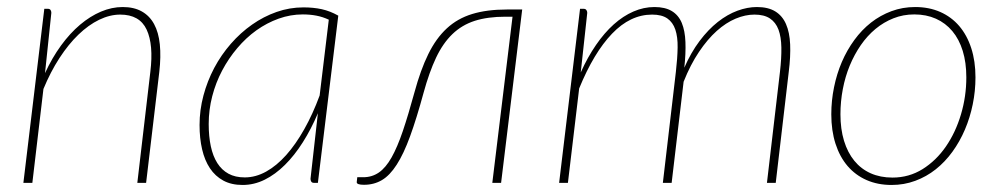

<svg xmlns="http://www.w3.org/2000/svg" viewBox="-20 -520 2850 546"><path d="M108 -312Q128 -355.5 153.5 -390.5Q179 -425.5 207.8 -449.8Q236.5 -474 267.2 -487Q298 -500 329 -500Q361 -500 383.2 -487.5Q405.5 -475 418.2 -451.5Q431 -428 434.5 -393.8Q438 -359.5 433 -315.5L395.5 0H370.5L407.5 -315.5Q417 -393 397 -435.8Q377 -478.5 322 -478.5Q292.5 -478.5 262 -463.8Q231.5 -449 203 -421.5Q174.5 -394 149 -354.8Q123.5 -315.5 103.5 -267L72 0H46.5L106 -495H116Q121.5 -495 123.8 -491.5Q126 -488 126 -483.5Z M915 -464Q898 -472 879.8 -475.5Q861.5 -479 841 -479Q806 -479 772.5 -467Q739 -455 709.2 -433.8Q679.5 -412.5 654.8 -383.2Q630 -354 611.8 -319.5Q593.5 -285 583.5 -246.2Q573.5 -207.5 573.5 -167.5Q573.5 -132 579.5 -104Q585.5 -76 598 -56.2Q610.5 -36.5 629.8 -26Q649 -15.5 676 -15.5Q707 -15.5 736.8 -32Q766.5 -48.5 793.8 -79Q821 -109.5 845.2 -152.5Q869.5 -195.5 889 -248.5ZM884 -198Q865 -153 841.2 -115.5Q817.5 -78 790.2 -51Q763 -24 732.8 -9Q702.5 6 670 6Q638 6 615 -6.5Q592 -19 577 -41.5Q562 -64 554.8 -95.2Q547.5 -126.5 547.5 -164.5Q547.5 -207 558.5 -248.2Q569.5 -289.5 589.2 -326.8Q609 -364 636.5 -395.5Q664 -427 696.8 -450Q729.5 -473 766.5 -486Q803.5 -499 843 -499Q871.5 -499 895.2 -493.8Q919 -488.5 942 -475.5L884 0H873Q867 0 865 -3.8Q863 -7.5 863 -11.5Z M1158.5 -257Q1176 -321.5 1198 -366.2Q1220 -411 1250.5 -439.2Q1281 -467.5 1322.8 -480.2Q1364.5 -493 1421.5 -493H1465L1405 0H1380L1437.5 -472.5H1417.5Q1367 -472.5 1330.2 -460.8Q1293.5 -449 1266.5 -423Q1239.5 -397 1220 -355.8Q1200.5 -314.5 1184.5 -256Q1164.5 -182.5 1146.2 -132.5Q1128 -82.5 1108.2 -51.8Q1088.5 -21 1066 -7.8Q1043.5 5.5 1015 5.5Q993.5 5.5 994.5 -2.5L996 -16H1013Q1038 -16 1057.5 -29.5Q1077 -43 1093.5 -72.2Q1110 -101.5 1125.5 -147.2Q1141 -193 1158.5 -257Z M1570 0 1629.5 -495H1639.5Q1645 -495 1647.5 -491.5Q1650 -488 1650 -483.5L1631.5 -314Q1651 -357.5 1674.8 -392Q1698.5 -426.5 1725.2 -450.5Q1752 -474.5 1781.2 -487.2Q1810.5 -500 1841 -500Q1871.5 -500 1890.5 -488.5Q1909.5 -477 1918.8 -454.8Q1928 -432.5 1929.2 -400.5Q1930.5 -368.5 1926 -327.5Q1945 -371 1969.5 -403.5Q1994 -436 2021.2 -457.5Q2048.5 -479 2077 -489.5Q2105.5 -500 2132.5 -500Q2164.5 -500 2184.8 -487.5Q2205 -475 2215.2 -451.5Q2225.5 -428 2227 -393.8Q2228.5 -359.5 2223 -315.5L2186 0H2161L2198 -315.5Q2202.5 -354.5 2202 -384.8Q2201.5 -415 2193.8 -435.8Q2186 -456.5 2169.5 -467.5Q2153 -478.5 2125.5 -478.5Q2099.5 -478.5 2072 -467Q2044.5 -455.5 2018.2 -432Q1992 -408.5 1967.8 -372.5Q1943.5 -336.5 1924 -287.5L1890 0H1865L1902 -315.5Q1906.5 -354.5 1907 -384.8Q1907.5 -415 1900.5 -435.8Q1893.5 -456.5 1877.8 -467.5Q1862 -478.5 1834.5 -478.5Q1772.5 -478.5 1720.5 -424.2Q1668.5 -370 1627 -268.5L1595 0Z M2518 -15Q2565 -15 2603.8 -39.2Q2642.5 -63.5 2670 -103.5Q2697.5 -143.5 2712.8 -194.8Q2728 -246 2728 -300Q2728 -342 2717.8 -375.2Q2707.5 -408.5 2688.2 -431.5Q2669 -454.5 2641.5 -466.8Q2614 -479 2580 -479Q2548.5 -479 2520.8 -468Q2493 -457 2469.8 -437.8Q2446.5 -418.5 2428 -391.8Q2409.5 -365 2396.5 -333.5Q2383.5 -302 2376.8 -266.8Q2370 -231.5 2370 -195Q2370 -153 2380.2 -119.5Q2390.5 -86 2409.5 -62.8Q2428.5 -39.5 2456 -27.2Q2483.5 -15 2518 -15ZM2515.5 6Q2476 6 2444.2 -8Q2412.5 -22 2390.2 -48Q2368 -74 2356 -111.2Q2344 -148.5 2344 -195Q2344 -234 2351.8 -272Q2359.5 -310 2374 -343.8Q2388.5 -377.5 2409.5 -406.2Q2430.5 -435 2457 -455.8Q2483.5 -476.5 2515 -488.2Q2546.5 -500 2582.5 -500Q2622 -500 2653.8 -486Q2685.5 -472 2707.8 -446Q2730 -420 2742 -383Q2754 -346 2754 -300Q2754 -261 2746.2 -223.2Q2738.5 -185.5 2724 -151.5Q2709.5 -117.5 2688.5 -88.5Q2667.5 -59.5 2641 -38.5Q2614.5 -17.5 2582.8 -5.8Q2551 6 2515.5 6Z"/></svg>

Font: Lato ExtraLight
Style: Italic
Weight: 275
Italic angle: -7°
Designer: Lukasz Dziedzic with Adam Twardoch and Botio Nikoltchev
Foundry: tyPoland Lukasz Dziedzic
Version: Version 2.015; 2015-08-06; http://www.latofonts.com/